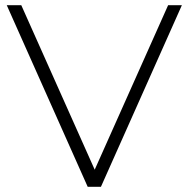

<svg xmlns="http://www.w3.org/2000/svg" viewBox="-20 -720 727 740"><path d="M681 -700H628L345 -66L62 -700H6L318 0H369Z"/></svg>

Font: Montserrat Custom ExtraLight
Style: Regular
Weight: 300
Designer: Julieta Ulanovsky
Foundry: Julieta Ulanovsky
Version: Version 7.200